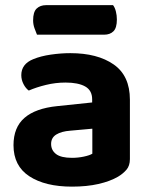

<svg xmlns="http://www.w3.org/2000/svg" viewBox="-20 -698 573 734"><path d="M255.2 -94.6Q278.2 -94.6 300.4 -99.3Q322.6 -104 333 -110.4V-206L248.6 -198.4Q214.8 -195.9 195.1 -183.7Q175.4 -171.6 175.4 -147.7Q175.4 -123.6 194.3 -109.1Q213.2 -94.6 255.2 -94.6ZM248.9 -494.8Q352.6 -494.8 414.6 -451.6Q476.6 -408.4 476.6 -316.8V-89.7Q476.6 -64.6 463.6 -49.3Q450.5 -34 431.2 -22.5Q401.2 -5 356.6 5.3Q312 15.5 255.2 15.5Q152.8 15.5 92.2 -24.1Q31.6 -63.8 31.6 -142.9Q31.6 -211 73.6 -247.4Q115.6 -283.8 198.6 -292.3L332.3 -306.3V-318.3Q332.3 -352.4 305.7 -367.4Q279.1 -382.4 230.4 -382.4Q192.4 -382.4 155.7 -373.4Q119 -364.5 90 -351.8Q78.2 -360.3 69.8 -376.6Q61.4 -393 61.4 -410.6Q61.4 -453.3 107.1 -471.8Q135.6 -483.6 174.1 -489.2Q212.7 -494.8 248.9 -494.8ZM378.1 -565.4H121.4Q117.4 -575.2 112 -589.7Q106.6 -604.2 106.6 -620.2Q106.6 -652.4 120.2 -665.4Q133.8 -678.3 156.1 -678.3H412.2Q419.3 -669.3 423 -654.3Q426.8 -639.4 426.8 -623.5Q426.8 -591.3 413.7 -578.4Q400.7 -565.4 378.1 -565.4Z"/></svg>

Font: Baloo Bhaijaan 2
Style: Regular
Weight: 400
Designer: Sanskriti Dholi, Noopur Datye and Ek Type
Foundry: Ek Type
Version: Version 1.701